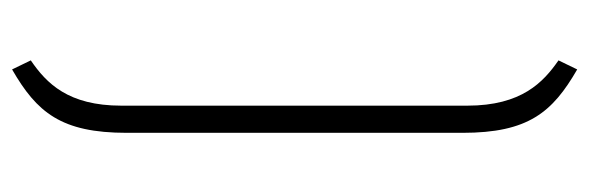

<svg xmlns="http://www.w3.org/2000/svg" viewBox="-349 -508 976 318"><g transform="rotate(-90 139.0 -349.0)"><path d="M183 -817C112 -776 78 -736 78 -627V-71C78 38 112 78 183 119L198 88C162 63 123 27 123 -63V-636C123 -724 160 -760 198 -786Z"/></g></svg>

Font: Advent Pro
Style: Light
Weight: 300
Designer: Andreas Kalpakidis
Foundry: Andreas Kalpakidis
Version: Version 2.002 2007